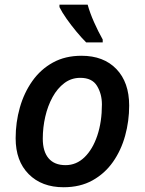

<svg xmlns="http://www.w3.org/2000/svg" viewBox="-20 -786 614 815"><path d="M250 8.8Q157.2 8.8 101.8 -46.9Q46.4 -102.5 46.4 -199.2Q46.4 -266.6 64.2 -329.3Q82 -392.1 117.2 -441.9Q152.3 -491.7 204.6 -520.5Q256.8 -549.3 325.7 -549.3Q419.9 -549.3 474.1 -492.9Q528.3 -436.5 528.3 -337.9Q528.3 -272 511.2 -210Q494.1 -147.9 459.5 -98.6Q424.8 -49.3 372.6 -20.3Q320.3 8.8 250 8.8ZM258.3 -85Q304.2 -85 338.9 -118.7Q373.5 -152.3 393.1 -210.7Q412.6 -269 412.6 -342.8Q412.6 -387.2 391.8 -421.4Q371.1 -455.6 320.8 -455.6Q282.7 -455.6 253.2 -433.3Q223.6 -411.1 203.1 -373.8Q182.6 -336.4 172.1 -290.5Q161.6 -244.6 161.6 -197.3Q161.6 -143.1 186.3 -114Q210.9 -85 258.3 -85ZM345.7 -606Q326.2 -625.5 304 -652.3Q281.7 -679.2 262.5 -706.5Q243.2 -733.9 232.4 -755.9V-766.1H352.1Q361.8 -731 379.2 -691.9Q396.5 -652.8 416 -618.2V-606Z"/></svg>

Font: Open Sans SemiBold
Style: Italic
Weight: 600
Italic angle: -12°
Designer: Monotype Design Team
Foundry: Monotype Imaging Inc.
Version: Version 3.003; ttfautohint (v1.8.4)